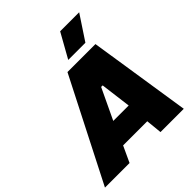

<svg xmlns="http://www.w3.org/2000/svg" viewBox="-299 -1081 1242 1242"><g transform="rotate(-45 322.0 -460.0)"><path d="M-56 0H169L220 -110H441L452 0H665L557 -700H301ZM628 -920H454L360 -752H517ZM287 -267 387 -478H401L428 -267Z"/></g></svg>

Font: Fixel Display Black
Style: Italic
Weight: 900
Italic angle: -10°
Designer: AlfaBravo + MacPaw
Foundry: Kyrylo Tkachov, Marchela Mozhyna, Serhii Makarenko, Maria Weinstein, Zakhar Kryvoshyya
Version: Version 1.210;Glyphs 3.2 (3217)